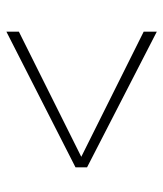

<svg xmlns="http://www.w3.org/2000/svg" viewBox="25 -550 510 600"><g transform="rotate(-90 280.0 -250.0)"><path d="M481 -446 90 -251 481 -56V-15L57 -233V-269L481 -485Z"/></g></svg>

Font: Titillium Web[RUS by Daymarius]
Style: Regular
Weight: 200
Designer: Cyrillization by Daymarius
Foundry: Cyrillization by Daymarius
Version: Version 1.002 September 11, 2018